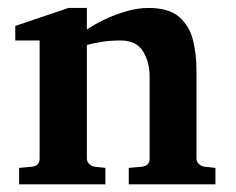

<svg xmlns="http://www.w3.org/2000/svg" viewBox="-20 -490 602 490"><path d="M529.8 -19.5H308.6V-61.5L341.8 -64.5Q361.8 -66.4 361.8 -85.4V-296.9Q361.8 -331.1 345 -358.9Q328.1 -386.7 287.6 -386.7Q260.7 -386.7 237.3 -382.8Q213.9 -378.9 201.7 -375V-85.4Q201.7 -77.1 208 -71.3Q214.4 -65.4 222.2 -64.5L249 -61.5V-19.5H28.8V-61.5L61 -64.5Q81.1 -66.4 81.1 -85.4V-386.7H19V-423.8L154.8 -469.7H201.7V-414.6Q219.2 -426.8 245.4 -439.5Q271.5 -452.1 301.3 -460.9Q331.1 -469.7 358.9 -469.7Q411.1 -469.7 437.3 -446.8Q463.4 -423.8 472.4 -387.9Q481.4 -352.1 481.4 -313V-85.4Q481.4 -77.1 487.8 -71.3Q494.1 -65.4 502.4 -64.5L529.8 -61.5Z"/></svg>

Font: Annapurna SIL
Style: Bold
Weight: 700
Designer: Peter Martin, Annie Olsen
Foundry: SIL International
Version: Version 2.000